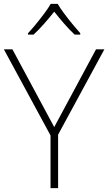

<svg xmlns="http://www.w3.org/2000/svg" viewBox="-20 -968 557 988"><path d="M259 -314 474 -714H517L279 -275V0H240V-271L0 -714H44ZM277 -948Q289 -927 309.5 -899.5Q330 -872 352.5 -844.5Q375 -817 393 -797V-790H364Q337 -815 309 -847.5Q281 -880 259 -908Q237 -880 208.5 -847.5Q180 -815 153 -790H124V-797Q143 -817 165.5 -844.5Q188 -872 208.5 -899.5Q229 -927 241 -948Z"/></svg>

Font: Noto Sans Bengali UI ExtraLight
Style: Regular
Weight: 200
Designer: Jelle Bosma - Monotype Design Team
Foundry: Monotype Imaging Inc.
Version: Version 2.003; ttfautohint (v1.8.4.7-5d5b)